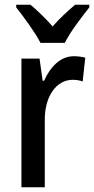

<svg xmlns="http://www.w3.org/2000/svg" viewBox="-20 -786 395 806"><path d="M150 -606H252C274 -651 323 -715 355 -755V-766H295C262 -737 234 -713 201 -675C170 -710 135 -744 108 -766H48V-755C82 -712 128 -649 150 -606ZM290 -550C233 -550 191 -505 165 -447H159L146 -540H70V0H168V-281C167 -382 217 -451 285 -451C298 -451 315 -449 327 -444L338 -544C322 -548 305 -550 290 -550Z"/></svg>

Font: Noto Sans Kannada Condensed Medium
Style: Regular
Weight: 500
Width: 3
Designer: Jelle Bosma - Monotype Design Team
Foundry: Monotype Imaging Inc.
Version: Version 2.005